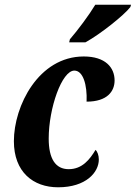

<svg xmlns="http://www.w3.org/2000/svg" viewBox="-20 -786 577 816"><path d="M274 -606H343C407 -641 508 -722 534 -756L537 -766H385C358 -721 310 -657 277 -619ZM227 10C346 10 400 -54 400 -108C400 -126 394 -142 386 -149C362 -109 330 -67 272 -67C216 -67 187 -111 187 -197C187 -327 243 -486 296 -486C333 -486 351 -426 348 -354C437 -354 467 -399 467 -444C467 -499 428 -546 336 -546C144 -546 39 -336 39 -186C39 -55 121 10 227 10Z"/></svg>

Font: Noto Serif Condensed Extra
Style: Italic
Weight: 800
Width: 3
Italic angle: -12°
Designer: Monotype Design Team
Foundry: Monotype Imaging Inc.
Version: Version 1.901